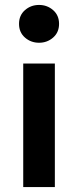

<svg xmlns="http://www.w3.org/2000/svg" viewBox="-20 -757 316 777"><path d="M74 0V-500H202V0ZM138 -584Q105 -584 81 -605Q57 -626 57 -660.5Q57 -695 81 -716Q105 -737 138 -737Q171 -737 195 -716Q219 -695 219 -660.5Q219 -626 195 -605Q171 -584 138 -584Z"/></svg>

Font: Geologica Cursive Medium
Style: Regular
Weight: 500
Designer: Sindre Bremnes, Frode Helland
Foundry: Monokrom Skriftforlag AS
Version: Version 1.010;gftools[0.9.28]